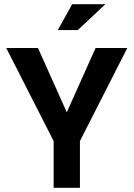

<svg xmlns="http://www.w3.org/2000/svg" viewBox="-20 -900 640 920"><path d="M10 -670 237 -224V0H363V-224L590 -670H438L300 -362L162 -670ZM257 -756H353L485 -880H326Z"/></svg>

Font: LT Wave Mono Bold
Style: Regular
Weight: 700
Designer: Daniel Lyons
Version: Version 2.5 (Glyphs App)